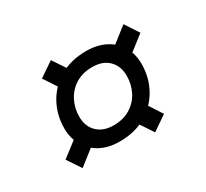

<svg xmlns="http://www.w3.org/2000/svg" viewBox="-90 -575 702 653"><g transform="rotate(-30 261.0 -248.0)"><path d="M110.5 -404 168 -443 219 -367 161.5 -326.5ZM443 -425.5 478.5 -371.5 397.5 -308.5 358 -359ZM410 -92.5 352.5 -53 302 -129 359.5 -170ZM42 -125 123.5 -187.5 162.5 -137 78 -71ZM287 -410Q330.5 -410 362.5 -393.2Q394.5 -376.5 411.8 -346.8Q429 -317 429 -278Q429 -225.5 405.2 -182Q381.5 -138.5 337.8 -112.2Q294 -86 233.5 -86Q190 -86 158.2 -103Q126.5 -120 109 -150Q91.5 -180 91.5 -218.5Q91.5 -271 115.2 -314.5Q139 -358 183 -384Q227 -410 287 -410ZM243 -144Q281 -144 308.5 -161Q336 -178 350.5 -206.2Q365 -234.5 365 -268.5Q365 -306.5 341.8 -329.5Q318.5 -352.5 278 -352.5Q239.5 -352.5 212.2 -335.5Q185 -318.5 170.2 -290Q155.5 -261.5 155.5 -227.5Q155.5 -189.5 179 -166.8Q202.5 -144 243 -144Z"/></g></svg>

Font: Newsreader 9pt Medium
Style: Italic
Weight: 500
Italic angle: -17°
Designer: Hugues Gentile
Foundry: Production Type
Version: Version 1.003